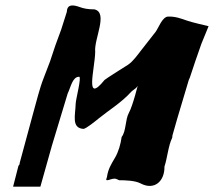

<svg xmlns="http://www.w3.org/2000/svg" viewBox="-20 -698 800 718"><path d="M29 0H131L174 -153L233 -348C245 -373 251 -411 276 -411C286 -411 263 -325 263 -310C262 -268 246 -219 292 -216C301 -216 337 -245 349 -255C386 -285 435 -315 470 -354C480 -365 497 -368 498 -390C497 -385 477 -303 462 -276C448 -251 452 -207 435 -186C431 -158 423 -130 410 -108C397 -86 384 -66 380 -36C379 -32 374 -24 381 -24C387 -24 398 -30 409 -30C415 -30 424 -24 426 -24C449 -24 485 -23 506 -12C557 15 596 -20 595 -75C606 -108 609 -152 624 -183L625 -192L643 -255C657 -303 672 -351 686 -399L690 -408L710 -468L733 -534L760 -600C740 -605 703 -613 679 -621C659 -628 636 -637 609 -636C587 -636 572 -592 562 -579C544 -556 525 -532 508 -510C494 -492 478 -469 459 -456C459 -456 373 -402 371 -399C295 -305 335 -441 336 -504C331 -552 386 -651 333 -663C309 -663 293 -666 277 -672C257 -679 231 -685 230 -654L209 -588L187 -528L167 -468L144 -408C127 -365 118 -323 106 -282L54 -90L53 -84C52 -80 51 -81 49 -78Z"/></svg>

Font: Yuck
Style: It
Weight: 400
Version: Version Bleh